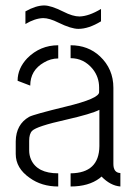

<svg xmlns="http://www.w3.org/2000/svg" viewBox="-20 -678 494 697"><path d="M72.3 -590.8V-636.7Q110.4 -658.2 140.6 -658.2Q165 -658.2 210 -635.7Q244.1 -618.2 268.6 -618.2Q302.7 -619.1 346.7 -645.5V-600.6Q301.8 -573.2 264.6 -573.2Q238.3 -573.2 192.4 -595.7Q159.2 -612.3 136.7 -612.3Q106.4 -611.3 72.3 -590.8ZM37.1 -119.1Q37.1 -67.4 87.9 -32.2Q130.9 -1 191.4 -1V-48.8Q115.2 -48.8 92.8 -98.6Q85.9 -114.3 85.9 -131.8V-167Q85.9 -192.4 96.7 -203.1Q113.3 -219.7 218.8 -243.2Q312.5 -264.6 340.8 -279.3V-147.5Q339.8 -49.8 236.3 -48.8V-1Q301.8 -1 341.8 -31.2Q345.7 -34.2 348.6 -37.1Q380.9 -3.9 417 -1V-49.8Q391.6 -50.8 391.6 -83V-359.4Q391.6 -427.7 342.8 -473.6Q299.8 -513.7 236.3 -513.7V-466.8Q284.2 -466.8 316.4 -427.7Q339.8 -398.4 339.8 -360.4V-343.8Q340.8 -320.3 218.8 -291Q102.5 -262.7 85.9 -253.9Q38.1 -226.6 37.1 -165ZM43.9 -384.8 89.8 -367.2Q89.8 -422.9 139.6 -451.2Q164.1 -465.8 191.4 -465.8V-513.7Q126 -513.7 79.1 -466.8Q43.9 -429.7 43.9 -384.8Z"/></svg>

Font: Post No Bills Colombo
Style: Regular
Weight: 500
Designer: Kosala Senevirathne, Siva Puranthara, Lasantha Premarathna, Tharique Azeez
Foundry: Mooniak
Version: Version 1.220 ; ttfautohint (v1.5)